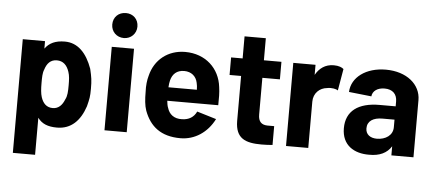

<svg xmlns="http://www.w3.org/2000/svg" viewBox="-57 -859 2670 1178"><g transform="rotate(5 1278.5 -270.5)"><path d="M57 -513V187H194V-41C220 -6 256 9 313 9C400 9 455 -47 485 -137C497 -185 500 -196 500 -247C500 -299 497 -316 485 -368C451 -463 396 -521 316 -521C258 -521 220 -503 194 -467V-513ZM195 -256C195 -289 195 -317 204 -338C216 -377 238 -402 277 -402C316 -402 340 -378 353 -338C361 -315 362 -289 362 -256C362 -218 361 -190 349 -168C335 -132 312 -108 277 -108C238 -108 216 -132 204 -169C197 -191 195 -219 195 -256Z M605 0H742V-514H605ZM596 -651C596 -607 629 -574 674 -574C717 -574 751 -607 751 -651C751 -697 718 -728 674 -728C629 -728 596 -697 596 -651Z M1073 8C1161 8 1238 -43 1281 -128L1162 -164C1145 -128 1115 -110 1073 -109C1023 -107 993 -133 982 -171C977 -182 975 -197 973 -214H1287C1288 -254 1288 -293 1283 -325C1270 -440 1182 -522 1057 -522C951 -522 870 -457 846 -357C838 -330 834 -294 836 -257C836 -211 839 -174 850 -142C885 -48 952 8 1073 8ZM973 -297C974 -314 976 -328 979 -340C989 -379 1015 -405 1061 -405C1105 -405 1135 -379 1143 -340C1146 -328 1148 -313 1148 -297Z M1572 3C1594 3 1616 2 1640 0V-116H1598C1561 -117 1542 -136 1542 -179V-405H1650V-513H1542V-649H1411V-513H1340V-405H1411V-127C1412 -20 1473 3 1572 3Z M1723 -1H1860V-286C1860 -339 1898 -373 1943 -377C1971 -383 2001 -376 2010 -368L2033 -502C2023 -511 2004 -520 1972 -520C1919 -520 1883 -492 1860 -451V-513H1723Z M2372 -332V-302H2273C2142 -302 2067 -247 2067 -141C2067 -35 2144 9 2235 8C2300 9 2345 -13 2372 -56V0H2508V-352C2508 -449 2421 -521 2293 -521C2171 -521 2083 -456 2079 -365L2218 -350C2221 -383 2251 -405 2295 -405C2345 -405 2372 -377 2372 -332ZM2205 -152C2205 -197 2241 -220 2298 -220H2372V-173C2372 -123 2327 -94 2274 -94C2234 -94 2205 -114 2205 -152Z"/></g></svg>

Font: Vanilla Cream ExtraBold
Style: Regular
Weight: 800
Designer: Jeremy Tribby, Jinavaṁso
Foundry: Tribby Type
Version: Version 1.422;Glyphs 3.1.2 (3151)